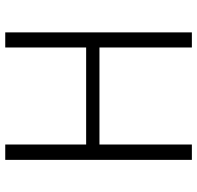

<svg xmlns="http://www.w3.org/2000/svg" viewBox="-30 -740 769 750"><g transform="rotate(-90 355.0 -364.5)"><path d="M106 0V-729H166V-413H545V-729H604V0H545V-361H166V0Z"/></g></svg>

Font: Noto Sans Korean Light
Style: Regular
Weight: 300
Designer: Ryoko NISHIZUKA  (kana & ideographs); Paul D. Hunt (Latin, Greek & Cyrillic); Wenlong ZHANG  (bopomofo); Sandoll Communi
Foundry: Adobe Systems Incorporated
Version: Version 1.000;PS 1;hotconv 1.0.78;makeotf.lib2.5.61930